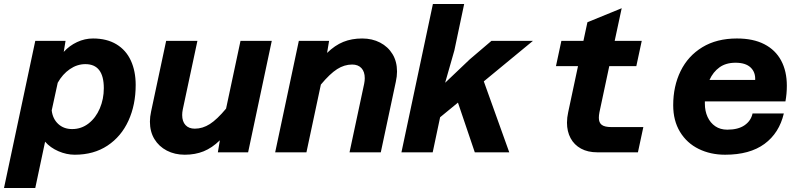

<svg xmlns="http://www.w3.org/2000/svg" viewBox="-69 -760 3989 958"><path d="M608 -336Q608 -237 572 -158Q536 -79 467.5 -33.5Q399 12 304 12Q263 12 222.5 -5.5Q182 -23 156 -53L107 178H-49L107 -556H258L249 -501Q277 -532 315.5 -550Q354 -568 395 -568Q464 -568 512 -539Q560 -510 584 -457.5Q608 -405 608 -336ZM291 -116Q337 -116 373 -144Q409 -172 429 -219Q449 -266 449 -320Q449 -440 357 -440Q316 -440 279.5 -415Q243 -390 219 -347L189 -209Q194 -167 221.5 -141.5Q249 -116 291 -116Z M840 -186Q840 -154 856.5 -136Q873 -118 903 -118Q942 -118 978 -141Q1014 -164 1059 -218L1131 -556H1287L1169 0H1018L1028 -60Q989 -22 947 -5Q905 12 853 12Q803 12 763.5 -8.5Q724 -29 701.5 -66Q679 -103 679 -153Q679 -177 685 -204L760 -556H916L843 -214Q840 -199 840 -186Z M1751 -370Q1751 -402 1734.5 -420Q1718 -438 1688 -438Q1649 -438 1613 -415Q1577 -392 1532 -338L1460 0H1304L1422 -556H1573L1563 -496Q1602 -534 1644 -551Q1686 -568 1738 -568Q1788 -568 1827.5 -547.5Q1867 -527 1889.5 -490Q1912 -453 1912 -403Q1912 -379 1906 -352L1831 0H1675L1748 -342Q1751 -357 1751 -370Z M2091 -740H2247L2198 -508L2152 -347L2275 -464L2383 -556H2590L2345 -354L2472 0H2300L2216 -248L2127 -175L2090 0H1934Z M2760 -148Q2760 -173 2766 -200L2815 -430H2705L2732 -556H2842L2862 -649L3033 -719L2998 -556H3133L3106 -430H2971L2922 -200Q2919 -185 2919 -172Q2919 -148 2933.5 -137Q2948 -126 2981 -126H3141L3114 0H2911Q2864 0 2830 -18.5Q2796 -37 2778 -70.5Q2760 -104 2760 -148Z M3290 -235Q3290 -330 3327 -405.5Q3364 -481 3435.5 -524.5Q3507 -568 3608 -568Q3689 -568 3744.5 -539.5Q3800 -511 3828.5 -458Q3857 -405 3857 -332Q3857 -292 3850 -254H3448V-243Q3448 -206 3461.5 -176.5Q3475 -147 3500 -130Q3525 -113 3560 -113Q3614 -113 3646 -135Q3678 -157 3686 -194H3842Q3819 -96 3745.5 -42Q3672 12 3549 12Q3476 12 3417 -17Q3358 -46 3324 -102Q3290 -158 3290 -235ZM3699 -361Q3701 -400 3676 -423.5Q3651 -447 3601 -447Q3553 -447 3521 -424Q3489 -401 3471 -361Z"/></svg>

Font: Azeret Mono
Style: Bold Italic
Weight: 700
Italic angle: -12°
Designer: Martin Vácha
Foundry: Displaay
Version: Version 1.000; Glyphs 3.0.3, build 3074